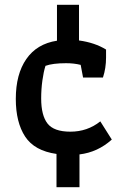

<svg xmlns="http://www.w3.org/2000/svg" viewBox="-20 -638 509 802"><path d="M216 5Q124 -8 85 -67.5Q46 -127 46 -225Q46 -328 90 -391.5Q134 -455 218 -468V-618H310V-469Q376 -460 423 -431V-398Q423 -353 410 -314H327L317 -367Q289 -374 256 -374Q200 -374 170 -363Q162 -338 157 -301.5Q152 -265 152 -227Q152 -156 178.5 -122Q205 -88 274 -88Q345 -88 399 -131L447 -55Q388 -2 312 7V144H216Z"/></svg>

Font: Athiti SemiBold
Style: Regular
Weight: 600
Designer: CadsonDemak Team
Foundry: CadsonDemak
Version: Version 1.033